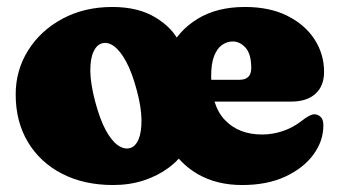

<svg xmlns="http://www.w3.org/2000/svg" viewBox="-20 -517 974 551"><path d="M353 -92Q369 -96.5 377.8 -117.5Q386.5 -138.5 386 -174.2Q385.5 -210 372.5 -258Q359 -309 342 -340.2Q325 -371.5 307 -384.5Q289 -397.5 272.5 -392.5Q257.5 -388.5 248.2 -368.5Q239 -348.5 239.2 -313Q239.5 -277.5 253 -226Q266.5 -175 283.2 -144Q300 -113 318.2 -100.2Q336.5 -87.5 353 -92ZM302.5 -497Q377 -497 426.8 -466.5Q476.5 -436 494.5 -395L515.5 -91.5Q496 -59.5 464.5 -36Q433 -12.5 392.5 0.8Q352 14 304.5 14Q221 14 158 -18.5Q95 -51 60 -109.5Q25 -168 25 -246Q25 -315.5 60.8 -372.5Q96.5 -429.5 159.2 -463.2Q222 -497 302.5 -497ZM910 -311Q910 -270 885.2 -247.8Q860.5 -225.5 816 -225.5H534.5V-288H667Q701 -288 701 -321.5Q701 -362 684.8 -380Q668.5 -398 648 -398Q631.5 -398 617.2 -388Q603 -378 594.5 -356.2Q586 -334.5 586 -298.5Q586 -213.5 625.8 -172.2Q665.5 -131 732 -131Q762.5 -131 792 -141Q821.5 -151 845.5 -170Q871 -190 883.5 -189Q892.5 -188.5 900.2 -181.5Q908 -174.5 908 -157Q908 -112.5 879.5 -73.5Q851 -34.5 798.8 -10.2Q746.5 14 675 14Q602 14 547.8 -17.2Q493.5 -48.5 463.8 -104Q434 -159.5 434 -233Q434 -309.5 462.5 -369Q491 -428.5 546.8 -462.8Q602.5 -497 683 -497Q754 -497 804.8 -471.5Q855.5 -446 882.8 -403.8Q910 -361.5 910 -311Z"/></svg>

Font: Fraunces SuperSoft 9pt
Style: Regular
Weight: 900
Version: Version 1.000;[b76b70a41]